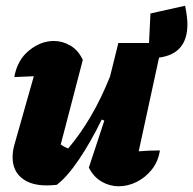

<svg xmlns="http://www.w3.org/2000/svg" viewBox="-20 -642 674 670"><path d="M290 -57 344 -221 335 -225Q296 -145 254.5 -84Q213 -23 178 3Q169 4 160 4.5Q151 5 143 5Q87 5 55.5 -21Q24 -47 24 -93Q24 -115 30 -136L98 -376Q80 -375 63 -374.5Q46 -374 30 -373Q40 -432 81 -465.5Q122 -499 168 -499Q198 -499 225.5 -483Q253 -467 269 -433L192 -138Q204 -129 218 -124Q261 -175 297 -236.5Q333 -298 364 -375L393 -492H500L505 -595L626 -622Q634 -582 634 -557Q634 -454 535 -441L464 -114Q499 -117 538 -117Q532 -78 509.5 -50Q487 -22 456.5 -7Q426 8 394 8Q363 8 335 -8Q307 -24 290 -57Z"/></svg>

Font: Piazzolla ExtraBold
Style: Italic
Weight: 800
Italic angle: -11.3°
Designer: Juan Pablo del Peral
Foundry: Huerta Tipografica
Version: Version 1.330